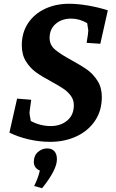

<svg xmlns="http://www.w3.org/2000/svg" viewBox="-20 -740 618 1022"><path d="M30 -34 71 -215 146 -209 137 -141Q137 -131 144 -96Q194 -69 250 -69Q303 -69 338 -98.5Q373 -128 373 -180Q373 -208 357.5 -229.5Q342 -251 318.5 -267Q295 -283 255 -305Q204 -332 172 -355Q140 -378 118 -413.5Q96 -449 96 -499Q96 -566 129 -616Q162 -666 219.5 -693Q277 -720 348 -720Q394 -720 449 -710.5Q504 -701 554 -685L514 -507L441 -512Q450 -564 450 -578Q450 -583 444 -617Q402 -641 359 -641Q309 -641 276.5 -613Q244 -585 244 -538Q244 -501 272.5 -476.5Q301 -452 360 -420Q413 -391 444.5 -368.5Q476 -346 499 -310Q522 -274 522 -224Q522 -150 485 -96Q448 -42 385.5 -13.5Q323 15 248 15Q190 15 133.5 2Q77 -11 30 -34ZM162 250Q184 205 192 168Q160 154 160 122Q160 88 182 69Q204 50 231 50Q256 50 269.5 65Q283 80 283 108Q283 164 204 262Z"/></svg>

Font: Andada Pro ExtraBold
Style: Italic
Weight: 800
Italic angle: -6.99998°
Designer: Carolina Giovagnoli
Foundry: Huerta Tipografica
Version: Version 3.005; ttfautohint (v1.8.4)